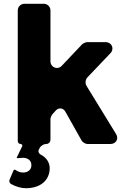

<svg xmlns="http://www.w3.org/2000/svg" viewBox="-20 -762 670 1016"><path d="M326 -171 412 -18C417 -9 433 0 442 0H564C594 0 610 -28 594 -53L437 -309C430 -321 432 -341 442 -352L564 -480C587 -503 572 -539 539 -539H440C434 -539 419 -532 415 -528L307 -414C285 -390 247 -405 247 -438V-707C247 -726 231 -742 212 -742H109C90 -742 74 -726 74 -707V-15C74 -7 81 0 89 0C96 0 101 7 97 13L69 71C67 73 70 75 73 75C82 74 94 73 101 73C128 73 146 88 146 111C147 135 129 151 102 151C88 151 73 146 62 137C59 135 53 136 52 139L31 188C27 197 30 207 39 212C64 226 93 234 117 234C194 234 243 192 243 128C243 97 224 70 195 56C187 52 180 39 185 31L191 19C196 10 212 0 222 0H224C237 0 247 -10 247 -23V-133C247 -138 253 -153 257 -157L276 -178C291 -194 315 -191 326 -171Z"/></svg>

Font: Trueno
Style: RoundBd
Weight: 700
Designer: Julieta Ulanovsky, Jasper
Foundry: Julieta Ulanovsky, Cannot Into Space Fonts
Version: Version 3.001